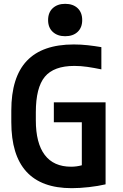

<svg xmlns="http://www.w3.org/2000/svg" viewBox="-20 -972 640 1002"><path d="M354 10Q39 10 39 -335V-395Q39 -569 120 -654.5Q201 -740 365 -740Q402 -740 438 -736Q474 -732 509 -726V-610Q470 -618 436 -623Q402 -628 368 -628Q261 -628 214 -571.5Q167 -515 167 -386V-344Q167 -225 213.5 -163.5Q260 -102 351 -102Q379 -102 405 -109Q431 -116 459 -131L407 -63V-334H261V-438H531V-10Q493 -1 444.5 4.5Q396 10 354 10ZM320 -783Q280 -783 255.5 -805.5Q231 -828 231 -867Q231 -907 255.5 -929.5Q280 -952 320 -952Q361 -952 385 -929.5Q409 -907 409 -867Q409 -828 385 -805.5Q361 -783 320 -783Z"/></svg>

Font: M PLUS Code Latin Expanded SemiBold
Style: Regular
Weight: 600
Width: 7
Designer: Coji Morishita
Foundry: UNDERFOREST DESIGN
Version: Version 1.002; ttfautohint (v1.8.3)